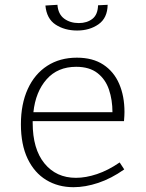

<svg xmlns="http://www.w3.org/2000/svg" viewBox="-20 -772 607 799"><path d="M286 7Q222 7 172.5 -23Q123 -53 95 -111.5Q67 -170 67 -255Q67 -339 95.5 -401.5Q124 -464 176.5 -498Q229 -532 300 -532Q366 -532 410 -503Q454 -474 476 -423Q498 -372 498 -306Q498 -298 497.5 -289.5Q497 -281 496 -268H116Q116 -265 116 -261Q116 -152 165 -92Q214 -32 296 -32Q337 -32 383.5 -47.5Q430 -63 478 -96L497 -67Q443 -29 389 -11Q335 7 286 7ZM297 -494Q220 -494 174 -442Q128 -390 119 -305H448Q448 -356 433.5 -399Q419 -442 385.5 -468Q352 -494 297 -494ZM301 -645Q249 -645 211.5 -669.5Q174 -694 169 -749L219 -752Q222 -713 247 -694.5Q272 -676 308 -676Q342 -676 364.5 -693.5Q387 -711 388 -750L428 -752Q427 -697 390 -671Q353 -645 301 -645Z"/></svg>

Font: Bitter Light
Style: Regular
Weight: 300
Designer: Sol Matas, and Bitter project Authors
Foundry: Sol Matas
Version: Version 2.001